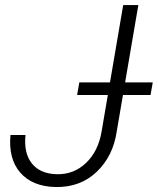

<svg xmlns="http://www.w3.org/2000/svg" viewBox="-20 -731 627 761"><path d="M12.7 0ZM468.3 -710.9H528.3L442.9 -211.4Q428.7 -112.3 363.3 -50Q297.9 12.2 200.2 10.3Q108.4 8.3 60.5 -46.6Q12.7 -101.6 21.5 -195.8H81.1Q73.7 -124.5 106 -83.5Q138.2 -42.5 204.1 -40.5Q272 -38.6 320.8 -85Q369.6 -131.3 382.8 -210.4ZM576.7 -354.5H285.6L294.4 -404.3H585.4Z"/></svg>

Font: Roboto Light
Style: Italic
Weight: 300
Italic angle: -12°
Designer: Google
Version: Version 2.134; 2016; ttfautohint (v1.6)